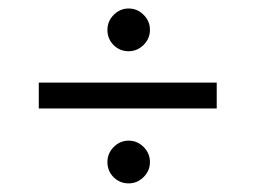

<svg xmlns="http://www.w3.org/2000/svg" viewBox="-20 -480 602 452"><path d="M232.9 -409.7Q232.9 -430.2 247.8 -445.1Q262.7 -460 282.7 -460Q303.2 -460 318.1 -445.1Q333 -430.2 333 -409.7Q333 -389.2 318.1 -374.3Q303.2 -359.4 282.7 -359.4Q262.2 -359.4 247.6 -373.8Q232.9 -388.2 232.9 -409.7ZM71.3 -224.6V-285.6H490.2V-224.6ZM232.9 -98.6Q232.9 -119.1 247.8 -134Q262.7 -148.9 282.7 -148.9Q303.2 -148.9 318.1 -134Q333 -119.1 333 -98.6Q333 -78.1 318.1 -63.2Q303.2 -48.3 282.7 -48.3Q262.2 -48.3 247.6 -62.7Q232.9 -77.1 232.9 -98.6Z"/></svg>

Font: Vazirmatn UI Light
Style: Regular
Weight: 300
Designer: Saber Rastikerdar
Foundry: Saber Rastikerdar
Version: Version 33.003